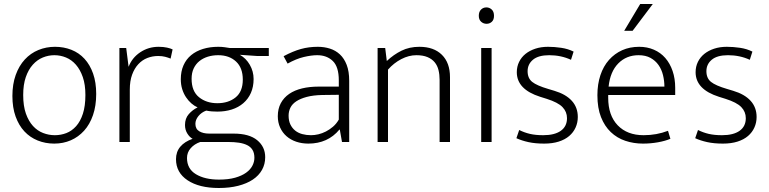

<svg xmlns="http://www.w3.org/2000/svg" viewBox="-20 -710 3847 960"><path d="M461 -240Q461 -181 445 -134.5Q429 -88 400.5 -56.5Q372 -25 334 -8.5Q296 8 251 8Q207 8 168.5 -7.5Q130 -23 102 -53Q74 -83 58 -127.5Q42 -172 42 -230Q42 -289 58.5 -335Q75 -381 104 -412.5Q133 -444 172 -460Q211 -476 255 -476Q299 -476 337 -461Q375 -446 402.5 -416Q430 -386 445.5 -342Q461 -298 461 -240ZM407 -235Q407 -287 394 -324.5Q381 -362 359.5 -386.5Q338 -411 310 -422.5Q282 -434 252 -434Q222 -434 194 -422.5Q166 -411 144 -386.5Q122 -362 109 -324.5Q96 -287 96 -235Q96 -180 109.5 -142Q123 -104 145 -80Q167 -56 195.5 -45Q224 -34 254 -34Q284 -34 311.5 -44.5Q339 -55 360.5 -79Q382 -103 394.5 -141.5Q407 -180 407 -235Z M577 0V-470H611L623 -376Q640 -421 681 -448.5Q722 -476 773 -476Q797 -476 815 -472Q833 -468 843 -463L833 -417Q821 -422 806 -426Q791 -430 771 -430Q742 -430 716.5 -420Q691 -410 671.5 -389Q652 -368 640.5 -336.5Q629 -305 629 -262V0Z M884 -314Q884 -353 897.5 -383.5Q911 -414 936 -434.5Q961 -455 995.5 -465.5Q1030 -476 1071 -476Q1089 -476 1102.5 -474Q1116 -472 1129 -470H1324V-430H1266L1179 -436Q1210 -419 1229 -386Q1248 -353 1248 -315Q1248 -276 1234.5 -245.5Q1221 -215 1196.5 -194Q1172 -173 1139 -162.5Q1106 -152 1067 -152Q1053 -152 1039.5 -153Q1026 -154 1011 -157Q987 -148 972 -129.5Q957 -111 957 -91Q957 -65 976.5 -53.5Q996 -42 1026 -42H1148Q1226 -42 1266 -9Q1306 24 1306 76Q1306 111 1290 139.5Q1274 168 1244 188Q1214 208 1171 219Q1128 230 1074 230Q976 230 918 191.5Q860 153 860 86Q860 49 881.5 23.5Q903 -2 943 -16Q928 -24 916.5 -42.5Q905 -61 905 -85Q905 -118 924 -139.5Q943 -161 968 -173Q952 -180 937 -193Q922 -206 910 -224Q898 -242 891 -264.5Q884 -287 884 -314ZM981 0Q952 10 933.5 31Q915 52 915 80Q915 134 959.5 161Q1004 188 1075 188Q1122 188 1155.5 178.5Q1189 169 1210.5 153.5Q1232 138 1242 118.5Q1252 99 1252 79Q1252 55 1242.5 39.5Q1233 24 1215.5 15.5Q1198 7 1174.5 3.5Q1151 0 1123 0ZM1194 -312Q1194 -371 1160 -402.5Q1126 -434 1071 -434Q1043 -434 1019 -426.5Q995 -419 977 -404.5Q959 -390 948.5 -368Q938 -346 938 -316Q938 -254 975 -224Q1012 -194 1067 -194Q1122 -194 1158 -223Q1194 -252 1194 -312Z M1398 -429Q1445 -454 1484.5 -465Q1524 -476 1569 -476Q1601 -476 1629.5 -467Q1658 -458 1679.5 -438Q1701 -418 1713.5 -385.5Q1726 -353 1726 -306V0H1690L1679 -62H1677Q1648 -27 1609 -9.5Q1570 8 1522 8Q1489 8 1461 -1.5Q1433 -11 1412.5 -29Q1392 -47 1380.5 -72.5Q1369 -98 1369 -129Q1369 -166 1384 -194Q1399 -222 1426 -240.5Q1453 -259 1490.5 -268Q1528 -277 1574 -277H1674V-308Q1674 -376 1644 -405Q1614 -434 1566 -434Q1537 -434 1499 -425Q1461 -416 1418 -392ZM1674 -236 1591 -235Q1546 -234 1514 -225.5Q1482 -217 1461.5 -203.5Q1441 -190 1432 -171.5Q1423 -153 1423 -132Q1423 -106 1432 -87.5Q1441 -69 1456 -57Q1471 -45 1491.5 -39.5Q1512 -34 1535 -34Q1553 -34 1572 -38.5Q1591 -43 1609.5 -52.5Q1628 -62 1645 -76.5Q1662 -91 1674 -112Z M1920 0H1868V-470H1906L1914 -405Q1948 -437 1987.5 -456.5Q2027 -476 2077 -476Q2149 -476 2189.5 -436Q2230 -396 2230 -324V0H2178V-311Q2178 -337 2172.5 -359.5Q2167 -382 2153.5 -398.5Q2140 -415 2117.5 -424.5Q2095 -434 2062 -434Q2024 -434 1986.5 -414.5Q1949 -395 1920 -362Z M2386 0V-470H2438V0ZM2413 -591Q2397 -591 2385.5 -601.5Q2374 -612 2374 -631Q2374 -651 2385 -662Q2396 -673 2412 -673Q2427 -673 2438.5 -662.5Q2450 -652 2450 -631Q2450 -611 2439 -601Q2428 -591 2413 -591Z M2835 -411Q2785 -434 2726 -434Q2672 -434 2645 -411.5Q2618 -389 2618 -354Q2618 -319 2641 -300.5Q2664 -282 2722 -265L2752 -256Q2809 -239 2839 -206Q2869 -173 2869 -125Q2869 -97 2858 -72.5Q2847 -48 2826 -30Q2805 -12 2773.5 -2Q2742 8 2701 8Q2656 8 2622 0.5Q2588 -7 2562 -19L2576 -60Q2602 -47 2630 -40.5Q2658 -34 2696 -34Q2753 -34 2784 -56Q2815 -78 2815 -119Q2815 -151 2792.5 -174.5Q2770 -198 2713 -216L2681 -226Q2564 -263 2564 -349Q2564 -377 2575.5 -400.5Q2587 -424 2607.5 -440.5Q2628 -457 2656.5 -466.5Q2685 -476 2720 -476Q2752 -476 2786 -471Q2820 -466 2848 -452Z M3356 -235H3021V-221Q3021 -133 3068.5 -83.5Q3116 -34 3198 -34Q3263 -34 3320 -56L3332 -16Q3306 -5 3269.5 1.5Q3233 8 3195 8Q3148 8 3106.5 -6Q3065 -20 3034 -49.5Q3003 -79 2985 -124.5Q2967 -170 2967 -234Q2967 -289 2982 -334Q2997 -379 3025 -410.5Q3053 -442 3091 -459Q3129 -476 3176 -476Q3216 -476 3249.5 -461.5Q3283 -447 3306.5 -420Q3330 -393 3343 -355Q3356 -317 3356 -271ZM3302 -277Q3302 -306 3295 -334.5Q3288 -363 3272.5 -385Q3257 -407 3232.5 -420.5Q3208 -434 3173 -434Q3112 -434 3071.5 -393Q3031 -352 3023 -277ZM3244 -690 3143 -556H3101L3181 -690Z M3729 -411Q3679 -434 3620 -434Q3566 -434 3539 -411.5Q3512 -389 3512 -354Q3512 -319 3535 -300.5Q3558 -282 3616 -265L3646 -256Q3703 -239 3733 -206Q3763 -173 3763 -125Q3763 -97 3752 -72.5Q3741 -48 3720 -30Q3699 -12 3667.5 -2Q3636 8 3595 8Q3550 8 3516 0.5Q3482 -7 3456 -19L3470 -60Q3496 -47 3524 -40.5Q3552 -34 3590 -34Q3647 -34 3678 -56Q3709 -78 3709 -119Q3709 -151 3686.5 -174.5Q3664 -198 3607 -216L3575 -226Q3458 -263 3458 -349Q3458 -377 3469.5 -400.5Q3481 -424 3501.5 -440.5Q3522 -457 3550.5 -466.5Q3579 -476 3614 -476Q3646 -476 3680 -471Q3714 -466 3742 -452Z"/></svg>

Font: Mukta Mahee ExtraLight
Style: Regular
Weight: 275
Designer: Shuchita Grover, Noopur Datye, Girish Dalvi, Yashodeep Gholap
Foundry: Ek Type
Version: Version 2.538;PS 1.000;hotconv 16.6.51;makeotf.lib2.5.65220;